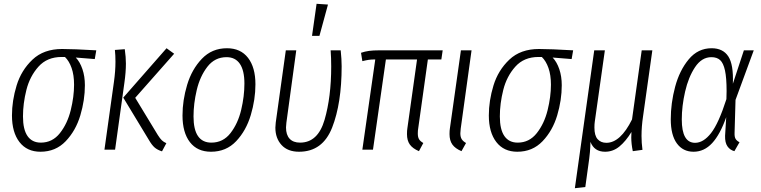

<svg xmlns="http://www.w3.org/2000/svg" viewBox="-20 -788 4009 1011"><path d="M43 -180Q43 -258 67.5 -338Q92 -418 151 -474Q210 -530 307 -530Q368 -530 487 -523L479 -477L379 -485Q401 -462 414 -424Q427 -386 427 -339Q427 -261 403 -180.5Q379 -100 326 -44.5Q273 11 193 11Q122 11 82.5 -40Q43 -91 43 -180ZM370 -342Q370 -393 357 -430Q344 -467 322 -488H305Q228 -488 182.5 -437Q137 -386 119 -314.5Q101 -243 101 -175Q101 -106 125 -71.5Q149 -37 195 -37Q256 -37 295.5 -87Q335 -137 352.5 -208Q370 -279 370 -342Z M764 -51 629 -274 857 -534 897 -505 692 -273 811 -77Q823 -58 832.5 -49Q842 -40 856 -34L833 9Q808 1 793.5 -12Q779 -25 764 -51ZM580 -357Q588 -414 588 -463Q588 -497 585 -525L637 -529Q643 -487 643 -453Q643 -408 635 -352L586 0H530Z M941 -180Q941 -260 965.5 -341.5Q990 -423 1043 -478.5Q1096 -534 1175 -534Q1247 -534 1286 -483.5Q1325 -433 1325 -344Q1325 -264 1300.5 -182Q1276 -100 1223.5 -44.5Q1171 11 1091 11Q1019 11 980 -39.5Q941 -90 941 -180ZM1267 -348Q1267 -417 1243 -452Q1219 -487 1173 -487Q1111 -487 1072 -436.5Q1033 -386 1016 -314Q999 -242 999 -175Q999 -37 1093 -37Q1155 -37 1194 -87.5Q1233 -138 1250 -209.5Q1267 -281 1267 -348Z M1779 -439Q1779 -244 1729 -116.5Q1679 11 1555 11Q1495 11 1462.5 -24.5Q1430 -60 1430 -116Q1430 -125 1432 -143L1485 -523H1540L1488 -142Q1486 -124 1486 -117Q1486 -78 1505 -57.5Q1524 -37 1560 -37Q1654 -37 1689 -157Q1724 -277 1724 -438Q1724 -484 1721 -523H1774Q1779 -476 1779 -439ZM1647 -768 1707 -764 1662 -599H1623Z M2182 -111Q2180 -101 2180 -85Q2180 -66 2186.5 -55Q2193 -44 2209 -35L2186 8Q2153 -6 2138 -27Q2123 -48 2123 -82Q2123 -101 2125 -112L2176 -475H2012L1944 0H1888L1956 -475Q1936 -475 1922 -473Q1908 -471 1888 -466L1881 -510Q1901 -517 1923 -520Q1945 -523 1977 -523H2311L2304 -475H2233Z M2406 -111Q2404 -91 2404 -86Q2404 -67 2411 -55.5Q2418 -44 2434 -35L2410 8Q2377 -6 2362 -27Q2347 -48 2347 -82Q2347 -101 2349 -112L2407 -523H2463Z M2554 -180Q2554 -258 2578.5 -338Q2603 -418 2662 -474Q2721 -530 2818 -530Q2879 -530 2998 -523L2990 -477L2890 -485Q2912 -462 2925 -424Q2938 -386 2938 -339Q2938 -261 2914 -180.5Q2890 -100 2837 -44.5Q2784 11 2704 11Q2633 11 2593.5 -40Q2554 -91 2554 -180ZM2881 -342Q2881 -393 2868 -430Q2855 -467 2833 -488H2816Q2739 -488 2693.5 -437Q2648 -386 2630 -314.5Q2612 -243 2612 -175Q2612 -106 2636 -71.5Q2660 -37 2706 -37Q2767 -37 2806.5 -87Q2846 -137 2863.5 -208Q2881 -279 2881 -342Z M3358 -72Q3358 -36 3363 1L3312 8Q3304 -31 3304 -64Q3304 -83 3305 -93Q3275 -44 3241.5 -16.5Q3208 11 3166 11Q3109 11 3089 -41Q3089 8 3078 81L3062 197L3007 203L3109 -523H3165L3112 -148Q3110 -136 3110 -116Q3110 -74 3127 -55Q3144 -36 3173 -36Q3247 -36 3308 -159L3359 -523H3415L3366 -175Q3358 -122 3358 -72Z M3839 -347 3897 -523H3949L3853 -262L3848 -89Q3847 -67 3853.5 -56.5Q3860 -46 3874 -39L3847 8Q3824 2 3810.5 -17.5Q3797 -37 3798 -73L3804 -171Q3772 -80 3730 -34.5Q3688 11 3632 11Q3576 11 3544 -33Q3512 -77 3512 -160Q3512 -245 3535 -331Q3558 -417 3606.5 -475.5Q3655 -534 3727 -534Q3787 -534 3815 -491Q3843 -448 3839 -347ZM3570 -159Q3570 -36 3640 -36Q3684 -36 3724 -87Q3764 -138 3805 -266L3806 -308Q3806 -378 3797.5 -417Q3789 -456 3772 -471.5Q3755 -487 3726 -487Q3675 -487 3640 -434.5Q3605 -382 3587.5 -305.5Q3570 -229 3570 -159Z"/></svg>

Font: Fira Sans Extra Condensed Light
Style: Italic
Weight: 300
Width: 3
Italic angle: -8°
Designer: Carrois Corporate & Edenspiekermann AG
Foundry: Carrois Corporate GbR & Edenspiekermann AG
Version: Version 4.203